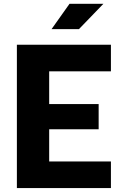

<svg xmlns="http://www.w3.org/2000/svg" viewBox="-20 -958 660 978"><path d="M66 0H545V-135.5H230.5V-299.5H482.5V-428H230.5V-594.5H545V-730H66ZM242.5 -809.5 334 -938.5H506.5L382 -809.5Z"/></svg>

Font: Monaspace Neon ExtraBold
Style: Regular
Weight: 800
Designer: Riley Cran & the Lettermatic Team
Foundry: Lettermatic
Version: Version 1.200 (Monaspace Neon)